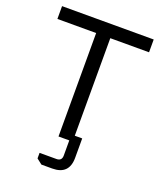

<svg xmlns="http://www.w3.org/2000/svg" viewBox="-157 -791 905 1071"><g transform="rotate(20 296.0 -255.0)"><path d="M24 -614V-690H568V-614H338V0H254V-614ZM186 122H286Q318 122 318 90V-35H382V80Q382 180 282 180H218L186 155Z"/></g></svg>

Font: Oxanium
Style: Regular
Weight: 400
Designer: Severin Meyer
Version: Version 1.001